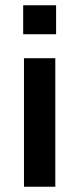

<svg xmlns="http://www.w3.org/2000/svg" viewBox="-20 -709 301 729"><path d="M190 0V-488H71V0ZM68 -579H193V-689H68Z"/></svg>

Font: FREAK Grotesk Next
Style: Bold
Weight: 700
Width: 3
Designer: La Scuola Open Source
Foundry: La Scuola Open Source
Version: Version 1.000;PS 1.0;hotconv 1.0.72;makeotf.lib2.5.5900